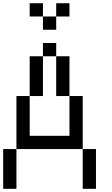

<svg xmlns="http://www.w3.org/2000/svg" viewBox="-20 -1187 707 1207"><path d="M0 0V-250H83.3V0ZM166.7 -333.3H416.7V-583.3H500V-250H83.3V-583.3H166.7ZM166.7 -583.3V-833.3H250V-583.3ZM166.7 -1083.3V-1166.7H250V-1083.3ZM333.3 -583.3V-833.3H416.7V-583.3ZM333.3 -833.3H250V-916.7H333.3ZM333.3 -1000H250V-1083.3H333.3ZM333.3 -1083.3V-1166.7H416.7V-1083.3ZM500 0V-250H583.3V0Z"/></svg>

Font: Galmuri11 Regular
Style: Regular
Weight: 400
Designer: Minseo Lee (Quiple)
Version: Version 2.356;hotconv 1.1.0;makeotfexe 2.6.0 DEVELOPMENT